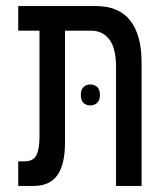

<svg xmlns="http://www.w3.org/2000/svg" viewBox="-20 -612 546 632"><path d="M40 0V-81H61Q90 -81 100 -101.5Q110 -122 110 -162V-511H40V-592H296Q372 -592 409 -544Q446 -496 446 -407V0H362V-391Q362 -453 340 -482Q318 -511 280 -511H194V-143Q194 -71 169 -35.5Q144 0 91 0ZM246 -300Q246 -317 255 -325.5Q264 -334 277 -334Q291 -334 300 -325.5Q309 -317 309 -300Q309 -282 300 -273.5Q291 -265 277 -265Q264 -265 255 -273Q246 -281 246 -300Z"/></svg>

Font: Noto Sans Hebrew ExtraCondensed
Style: Regular
Weight: 400
Width: 2
Designer: Monotype Design Team
Foundry: Monotype Imaging Inc.
Version: Version 2.004; ttfautohint (v1.8.4.7-5d5b)